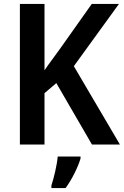

<svg xmlns="http://www.w3.org/2000/svg" viewBox="-20 -734 629 975"><path d="M589 0 355 -398 584 -714H446L286 -488C257 -447 228 -410 206 -377V-714H81V0H206V-261L266 -312L447 0ZM389 71V61H273C270 102 253 172 241 208V221H313C346 176 375 117 389 71Z"/></svg>

Font: Noto Sans Myanmar UI SemiCondensed SemiBold
Style: Regular
Weight: 600
Width: 4
Designer: Monotype Design Team
Foundry: Monotype Imaging Inc.
Version: Version 2.103